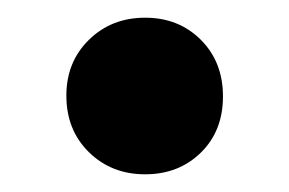

<svg xmlns="http://www.w3.org/2000/svg" viewBox="-20 -183 327 217"><path d="M144 14Q106 14 80.5 -11Q55 -36 55 -75Q55 -113 80.5 -138Q106 -163 144 -163Q182 -163 207 -138Q232 -113 232 -74Q232 -35 207 -10.5Q182 14 144 14Z"/></svg>

Font: Space Grotesk SemiBold
Style: Regular
Weight: 600
Designer: Florian Karsten
Foundry: Florian Karsten
Version: Version 2.000